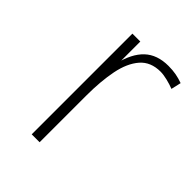

<svg xmlns="http://www.w3.org/2000/svg" viewBox="-148 -557 635 635"><g transform="rotate(45 169.0 -240.0)"><path d="M109 0V-471H146V0ZM127.5 -219Q127.5 -305.5 141 -363.5Q154.5 -421.5 185.5 -450.8Q216.5 -480 269 -480Q288.5 -480 304.8 -477Q321 -474 337.5 -468L329.5 -433Q314.5 -439 296 -443.5Q277.5 -448 264 -448Q218 -448 192.2 -418.2Q166.5 -388.5 156.2 -336.8Q146 -285 146 -219Z"/></g></svg>

Font: Karla ExtraLight
Style: Regular
Weight: 250
Designer: Jonathan Pinhorn
Version: Version 2.004;gftools[0.9.33]